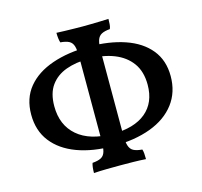

<svg xmlns="http://www.w3.org/2000/svg" viewBox="-100 -789 950 902"><g transform="rotate(-15 375.0 -338.0)"><path d="M371 -96Q270 -96 194.5 -124Q119 -152 77 -206Q35 -260 35 -338Q35 -417 78.5 -470Q122 -523 200 -550Q278 -577 378 -577Q478 -577 554 -551Q630 -525 672.5 -473Q715 -421 715 -344Q715 -266 672.5 -210Q630 -154 552.5 -125Q475 -96 371 -96ZM382 -152Q487 -152 543.5 -199Q600 -246 600 -333Q600 -397 570 -438.5Q540 -480 487 -501Q434 -522 364 -522Q301 -522 253 -504.5Q205 -487 177.5 -449Q150 -411 150 -348Q150 -256 210.5 -204Q271 -152 382 -152ZM249 3Q249 -12 250.5 -24.5Q252 -37 255 -45Q282 -47 297 -55Q312 -63 317.5 -82Q323 -101 323 -136V-540Q323 -576 317.5 -594.5Q312 -613 297 -621Q282 -629 255 -631Q252 -640 250.5 -652.5Q249 -665 249 -679Q268 -678 289.5 -677.5Q311 -677 334 -676.5Q357 -676 377 -676Q397 -676 418.5 -676.5Q440 -677 461 -677.5Q482 -678 502 -679Q502 -665 501 -652.5Q500 -640 496 -631Q470 -629 455 -621Q440 -613 434 -594.5Q428 -576 428 -540V-136Q428 -101 434 -82Q440 -63 455 -55Q470 -47 497 -45Q500 -37 501 -24.5Q502 -12 502 3Q473 1 441 0.5Q409 0 378 0Q347 0 312 0.5Q277 1 249 3Z"/></g></svg>

Font: Vollkorn Medium
Style: Regular
Weight: 500
Designer: Friedrich Althausen
Foundry: Friedrich Althausen
Version: Version 5.000